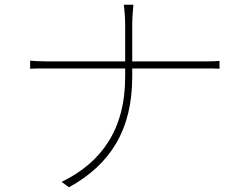

<svg xmlns="http://www.w3.org/2000/svg" viewBox="-20 -777 1040 816"><path d="M108 -519V-485C118 -486 151 -486 183 -486H512V-451C512 -225 410 -86 242 -4L273 19C451 -79 542 -227 542 -451V-486H848C870 -486 903 -486 913 -485V-518C903 -517 870 -516 849 -516H542V-675C542 -703 546 -748 547 -757H506C508 -748 512 -703 512 -675V-516H182C151 -516 118 -518 108 -519Z"/></svg>

Font: Harano Aji Gothic K1 ExtraLight
Style: Regular
Weight: 250
Foundry: Masamichi Hosoda
Version: HaranoAjiGothicK1-ExtraLight version 20230610;ttx 4.39.4